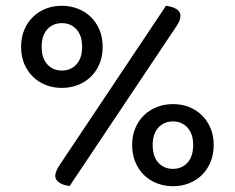

<svg xmlns="http://www.w3.org/2000/svg" viewBox="-20 -636 812 664"><path d="M194 -332Q164 -332 138.5 -342Q113 -352 94 -370.5Q75 -389 64 -415Q53 -441 53 -474Q53 -507 64 -533Q75 -559 94 -577.5Q113 -596 138.5 -606Q164 -616 194 -616Q223 -616 249 -606Q275 -596 294 -577.5Q313 -559 324 -533Q335 -507 335 -474Q335 -441 324 -415Q313 -389 294 -370.5Q275 -352 249 -342Q223 -332 194 -332ZM194 -392Q225 -392 244.5 -413.5Q264 -435 264 -474Q264 -513 244.5 -534.5Q225 -556 194 -556Q163 -556 143.5 -534.5Q124 -513 124 -474Q124 -435 143.5 -413.5Q163 -392 194 -392ZM554 -616Q577 -613 590.5 -604.5Q604 -596 604 -582Q604 -572 600 -562.5Q596 -553 588 -542L221 7Q199 5 185 -4.5Q171 -14 171 -28Q171 -42 186 -65ZM578 8Q549 8 523 -2Q497 -12 478 -30.5Q459 -49 448 -75.5Q437 -102 437 -135Q437 -167 448 -193Q459 -219 478 -237.5Q497 -256 523 -266Q549 -276 578 -276Q608 -276 633.5 -266Q659 -256 678 -237.5Q697 -219 708 -193Q719 -167 719 -135Q719 -102 708 -75.5Q697 -49 678 -30.5Q659 -12 633.5 -2Q608 8 578 8ZM578 -52Q609 -52 628.5 -73.5Q648 -95 648 -135Q648 -173 628.5 -194.5Q609 -216 578 -216Q547 -216 527.5 -194.5Q508 -173 508 -135Q508 -95 527.5 -73.5Q547 -52 578 -52Z"/></svg>

Font: Baloo 2 Latin
Style: Regular
Weight: 400
Designer: Sarang Kulkarni and Ek Type
Foundry: Ek Type
Version: Version 1.001